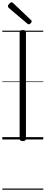

<svg xmlns="http://www.w3.org/2000/svg" viewBox="-20 -1215 397 1673"><path d="M179 14Q164 14 157.5 9Q151 4 151 -5V-934Q151 -944 158 -948.5Q165 -953 178 -953Q192 -953 199 -948.5Q206 -944 206 -934V-5Q206 4 199.5 9Q193 14 179 14ZM231 -1003Q227 -1003 224.5 -1005Q222 -1007 217 -1010L56 -1146Q52 -1151 50.5 -1154Q49 -1157 49 -1161Q49 -1168 54.5 -1175.5Q60 -1183 67.5 -1189Q75 -1195 82 -1195Q86 -1195 89.5 -1192Q93 -1189 97 -1186L250 -1040Q255 -1037 255.5 -1033.5Q256 -1030 256 -1028Q256 -1021 247 -1012Q238 -1003 231 -1003ZM0 428H357V438H0ZM0 -20H357V0H0ZM0 -505H357V-500H0ZM0 -948H357V-938H0Z"/></svg>

Font: Playwrite US Modern Guides
Style: Regular
Weight: 400
Designer: Veronika Burian, José Scaglione
Foundry: TypeTogether
Version: Version 1.003